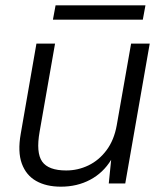

<svg xmlns="http://www.w3.org/2000/svg" viewBox="-20 -690 611 722"><path d="M209 12Q154 12 116 -9.5Q78 -31 62 -75Q46 -119 58 -187L117 -526H187L129 -195Q115 -116 138.5 -82.5Q162 -49 229 -49Q273 -49 312.5 -68Q352 -87 380.5 -125Q409 -163 419 -219L473 -526H543L451 0H389L398 -89Q368 -40 319 -14Q270 12 209 12ZM179 -616 189 -670H527L517 -616Z"/></svg>

Font: DM Sans 9pt Light
Style: Italic
Weight: 300
Italic angle: -10°
Version: Version 4.004;gftools[0.9.30]